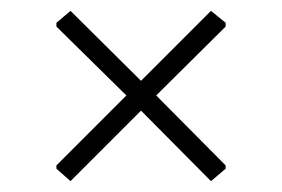

<svg xmlns="http://www.w3.org/2000/svg" viewBox="-20 -444 520 354"><path d="M268 -268 396 -139V-133L369 -110L240 -240L110 -110L84 -133V-139L213 -268L84 -395V-402L110 -424L240 -295L369 -424L396 -402V-395Z"/></svg>

Font: t
Style: Regular
Weight: 300
Designer: Juan Pablo del Peral
Foundry: Huerta Tipografica
Version: Version 2.004; ttfautohint (v1.8.1)